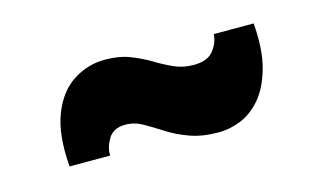

<svg xmlns="http://www.w3.org/2000/svg" viewBox="-43 -584 737 437"><g transform="rotate(-15 325.5 -365.5)"><path d="M81 -265Q75 -341 93.5 -388Q112 -435 146.5 -457Q181 -479 221 -479Q254 -479 279 -469.5Q304 -460 325.5 -447Q347 -434 368 -424.5Q389 -415 414 -415Q447 -415 461 -433Q475 -451 476 -471H570Q575 -408 563 -365.5Q551 -323 529.5 -298Q508 -273 481.5 -262.5Q455 -252 430 -252Q391 -252 362 -262.5Q333 -273 310.5 -287.5Q288 -302 268.5 -313Q249 -324 228 -324Q199 -324 187 -303Q175 -282 177 -265Z"/></g></svg>

Font: Hubot Sans Condensed ExtraLight Black
Style: Regular
Weight: 900
Version: Version 2.000